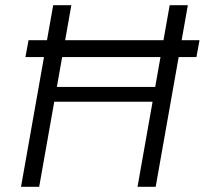

<svg xmlns="http://www.w3.org/2000/svg" viewBox="-20 -720 789 740"><path d="M78 -500 90 -565H749L737 -500ZM510 0 634 -700H704L580 0ZM61 0 185 -700H255L131 0ZM173 -328 183 -385H598L588 -328Z"/></svg>

Font: DM Sans 12pt Light
Style: Italic
Weight: 300
Italic angle: -10°
Version: Version 4.004;gftools[0.9.30]